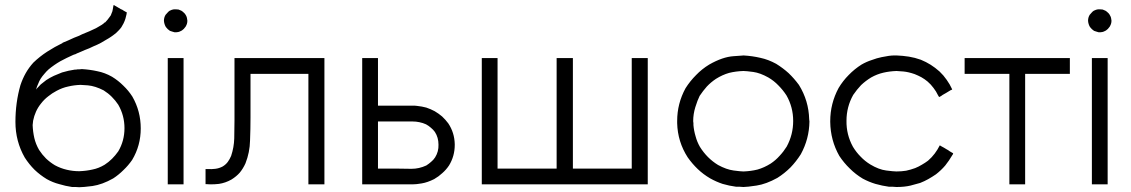

<svg xmlns="http://www.w3.org/2000/svg" viewBox="-20 -745 4620 784"><path d="M127 -379.9Q136.7 -390.6 146.5 -400.4Q157.2 -409.2 168.9 -418Q183.6 -427.7 200.2 -435.5Q215.8 -442.4 233.4 -449.2Q246.1 -453.1 259.8 -456.1Q272.5 -459 286.1 -460.9Q289.1 -460.9 291 -460.9Q293.9 -461.9 296.9 -461.9Q296.9 -461.9 303.7 -461.9Q310.5 -462.9 314.5 -462.9Q347.7 -460.9 377.9 -454.1Q408.2 -448.2 437.5 -431.6Q462.9 -416 483.4 -395.5Q504.9 -375 520.5 -350.6Q554.7 -291 554.7 -220.7Q554.7 -150.4 519.5 -91.8Q503.9 -69.3 484.4 -50.8Q464.8 -31.2 442.4 -16.6Q397.5 8.8 357.4 14.6Q318.4 19.5 303.7 19.5Q295.9 19.5 289.1 18.6Q281.2 18.6 274.4 18.6Q247.1 14.6 221.7 6.8Q195.3 0 170.9 -13.7Q143.6 -30.3 121.1 -51.8Q98.6 -74.2 81.1 -101.6Q43 -168 43 -247.1Q43 -326.2 63.5 -397.5Q72.3 -423.8 85 -446.3Q97.7 -468.8 116.2 -489.3Q142.6 -514.6 172.9 -534.2Q203.1 -553.7 235.4 -569.3Q235.4 -569.3 235.4 -569.3Q235.4 -569.3 235.4 -570.3Q247.1 -575.2 258.8 -580.1Q270.5 -585 282.2 -590.8Q291 -593.8 299.8 -597.7Q307.6 -601.6 316.4 -605.5Q330.1 -611.3 344.7 -617.2Q358.4 -623 372.1 -629.9Q377.9 -633.8 383.8 -636.7Q389.6 -640.6 395.5 -643.6Q404.3 -649.4 406.2 -652.3Q409.2 -654.3 409.2 -653.3Q414.1 -659.2 418.9 -664.1Q423.8 -669.9 427.7 -675.8Q430.7 -679.7 432.6 -682.6Q434.6 -686.5 435.5 -690.4Q439.5 -698.2 440.4 -706.1Q442.4 -714.8 443.4 -723.6Q444.3 -723.6 444.3 -723.6Q445.3 -723.6 445.3 -724.6Q447.3 -722.7 449.2 -721.7Q451.2 -720.7 453.1 -719.7Q458 -716.8 462.9 -713.9Q467.8 -710.9 472.7 -708Q475.6 -707 479.5 -705.1Q482.4 -703.1 485.4 -701.2Q488.3 -699.2 492.2 -697.3Q495.1 -695.3 498 -694.3Q498 -692.4 497.1 -691.4Q497.1 -690.4 497.1 -688.5Q495.1 -678.7 492.2 -668.9Q489.3 -659.2 484.4 -649.4Q480.5 -641.6 475.6 -633.8Q470.7 -627 463.9 -620.1Q453.1 -608.4 445.3 -603.5Q437.5 -597.7 434.6 -595.7Q424.8 -588.9 414.1 -583Q403.3 -576.2 392.6 -570.3Q384.8 -566.4 377 -562.5Q369.1 -558.6 361.3 -555.7Q352.5 -551.8 344.7 -547.9Q336.9 -544.9 327.1 -541Q319.3 -538.1 311.5 -534.2Q302.7 -531.2 294.9 -527.3Q291 -525.4 287.1 -523.4Q282.2 -522.5 278.3 -520.5Q252 -508.8 226.6 -495.1Q201.2 -480.5 178.7 -461.9Q168.9 -453.1 161.1 -443.4Q152.3 -433.6 145.5 -422.9Q139.6 -413.1 135.7 -402.3Q130.9 -392.6 127.9 -381.8Q127 -381.8 127 -380.9Q127 -380.9 127 -379.9ZM113.3 -234.4Q114.3 -207 120.1 -181.6Q126 -156.2 139.6 -132.8Q152.3 -113.3 168 -97.7Q184.6 -82 204.1 -70.3Q227.5 -57.6 252.9 -51.8Q277.3 -45.9 303.7 -45.9Q332 -46.9 357.4 -52.7Q382.8 -57.6 407.2 -72.3Q423.8 -83 437.5 -96.7Q451.2 -110.4 462.9 -127Q488.3 -169.9 488.3 -221.7Q488.3 -273.4 462.9 -317.4Q451.2 -335 436.5 -349.6Q421.9 -364.3 403.3 -376Q369.1 -393.6 338.9 -396.5Q308.6 -398.4 308.6 -398.4Q282.2 -397.5 257.8 -391.6Q234.4 -386.7 210.9 -374Q192.4 -364.3 176.8 -351.6Q160.2 -338.9 147.5 -322.3Q134.8 -306.6 127 -289.1Q119.1 -271.5 115.2 -252Q115.2 -248 114.3 -243.2Q114.3 -238.3 113.3 -234.4Z M697.3 -613.3Q696.3 -613.3 695.3 -613.3Q693.4 -613.3 692.4 -613.3Q687.5 -614.3 682.6 -616.2Q678.7 -617.2 673.8 -619.1Q668.9 -623 665 -626Q661.1 -629.9 657.2 -634.8Q650.4 -646.5 649.4 -660.2Q649.4 -673.8 656.2 -684.6Q660.2 -689.5 664.1 -693.4Q668 -698.2 672.9 -701.2Q682.6 -706.1 690.4 -707Q699.2 -707 697.3 -707Q703.1 -707 709 -706.1Q714.8 -704.1 720.7 -701.2Q725.6 -698.2 729.5 -694.3Q734.4 -690.4 737.3 -685.5Q743.2 -676.8 744.1 -667Q745.1 -664.1 745.1 -660.2Q745.1 -654.3 743.2 -647.5Q742.2 -644.5 741.2 -642.6Q740.2 -639.6 738.3 -636.7Q736.3 -633.8 734.4 -631.8Q732.4 -628.9 730.5 -627Q730.5 -627 730.5 -627Q730.5 -627 730.5 -627Q727.5 -624 724.6 -622.1Q722.7 -620.1 719.7 -619.1Q716.8 -617.2 713.9 -616.2Q710.9 -615.2 708 -614.3Q703.1 -613.3 700.2 -613.3Q697.3 -613.3 697.3 -613.3ZM665 0Q665 -17.6 665 -36.1Q665 -53.7 665 -71.3Q665 -110.4 665 -149.4Q665 -188.5 665 -227.5Q665 -266.6 665 -305.7Q665 -344.7 665 -383.8Q665 -414.1 665 -445.3Q665 -476.6 665 -507.8Q667 -507.8 668.9 -507.8Q670.9 -507.8 671.9 -507.8Q677.7 -507.8 683.6 -507.8Q689.5 -507.8 695.3 -507.8Q699.2 -507.8 703.1 -507.8Q707 -507.8 710.9 -507.8Q715.8 -507.8 720.7 -507.8Q724.6 -507.8 729.5 -507.8Q729.5 -505.9 729.5 -503.9Q729.5 -502 729.5 -500Q729.5 -443.4 729.5 -386.7Q729.5 -329.1 729.5 -272.5Q729.5 -233.4 729.5 -194.3Q729.5 -155.3 729.5 -116.2Q729.5 -85.9 729.5 -54.7Q729.5 -23.4 729.5 7.8Q727.5 7.8 725.6 7.8Q724.6 7.8 722.7 7.8Q716.8 7.8 710.9 7.8Q705.1 7.8 699.2 7.8Q695.3 7.8 691.4 7.8Q687.5 7.8 683.6 7.8Q678.7 7.8 674.8 7.8Q669.9 7.8 665 7.8Q665 5.9 665 3.9Q665 2 665 0Z M1002.9 -443.4Q1002.9 -418 1002.9 -392.6Q1002.9 -367.2 1002.9 -341.8Q1002.9 -322.3 1002.9 -303.7Q1002.9 -285.2 1002.9 -266.6Q1002.9 -218.8 1001 -170.9Q1000 -123 982.4 -78.1Q972.7 -56.6 959 -40Q945.3 -24.4 924.8 -11.7Q900.4 2 874 5.9Q857.4 7.8 839.8 7.8Q830.1 7.8 819.3 6.8Q819.3 4.9 819.3 3.9Q819.3 2 819.3 0Q819.3 -5.9 819.3 -11.7Q819.3 -16.6 819.3 -22.5Q819.3 -26.4 819.3 -30.3Q819.3 -34.2 819.3 -38.1Q819.3 -42 819.3 -46.9Q819.3 -50.8 819.3 -54.7Q821.3 -54.7 823.2 -54.7Q826.2 -54.7 828.1 -54.7Q843.8 -53.7 859.4 -55.7Q875 -57.6 889.6 -65.4Q902.3 -73.2 910.2 -84Q918 -94.7 923.8 -108.4Q935.5 -143.6 936.5 -179.7Q937.5 -216.8 937.5 -252.9Q937.5 -277.3 937.5 -301.8Q937.5 -326.2 937.5 -349.6Q937.5 -373 937.5 -396.5Q937.5 -418.9 937.5 -442.4Q937.5 -459 937.5 -474.6Q937.5 -491.2 937.5 -507.8Q939.5 -507.8 941.4 -507.8Q943.4 -507.8 945.3 -507.8Q985.4 -507.8 1025.4 -507.8Q1065.4 -507.8 1105.5 -507.8Q1132.8 -507.8 1160.2 -507.8Q1187.5 -507.8 1214.8 -507.8Q1237.3 -507.8 1259.8 -507.8Q1282.2 -507.8 1304.7 -507.8Q1304.7 -505.9 1304.7 -503.9Q1304.7 -502 1304.7 -500Q1304.7 -482.4 1304.7 -463.9Q1304.7 -446.3 1304.7 -428.7Q1304.7 -389.6 1304.7 -350.6Q1304.7 -311.5 1304.7 -272.5Q1304.7 -233.4 1304.7 -194.3Q1304.7 -155.3 1304.7 -116.2Q1304.7 -85.9 1304.7 -54.7Q1304.7 -23.4 1304.7 7.8Q1302.7 7.8 1300.8 7.8Q1298.8 7.8 1296.9 7.8Q1291 7.8 1286.1 7.8Q1280.3 7.8 1274.4 7.8Q1270.5 7.8 1266.6 7.8Q1262.7 7.8 1258.8 7.8Q1253.9 7.8 1249 7.8Q1244.1 7.8 1239.3 7.8Q1239.3 5.9 1239.3 3.9Q1239.3 2 1239.3 0Q1239.3 -51.8 1239.3 -102.5Q1239.3 -154.3 1239.3 -205.1Q1239.3 -240.2 1239.3 -275.4Q1239.3 -310.5 1239.3 -345.7Q1239.3 -370.1 1239.3 -394.5Q1239.3 -418.9 1239.3 -443.4Q1212.9 -443.4 1186.5 -443.4Q1159.2 -443.4 1132.8 -443.4Q1113.3 -443.4 1092.8 -443.4Q1073.2 -443.4 1053.7 -443.4Q1047.9 -443.4 1041 -443.4Q1034.2 -443.4 1027.3 -443.4Q1021.5 -443.4 1015.6 -443.4Q1008.8 -443.4 1002.9 -443.4Z M1523.4 -313.5Q1539.1 -313.5 1553.7 -313.5Q1568.4 -313.5 1584 -313.5Q1594.7 -313.5 1606.4 -313.5Q1618.2 -313.5 1629.9 -313.5Q1637.7 -313.5 1651.4 -313.5Q1665 -313.5 1664.1 -313.5Q1668.9 -313.5 1673.8 -313.5Q1678.7 -312.5 1683.6 -312.5Q1703.1 -310.5 1720.7 -305.7Q1738.3 -299.8 1754.9 -291Q1771.5 -281.2 1785.2 -269.5Q1798.8 -256.8 1810.5 -241.2Q1835.9 -203.1 1836.9 -156.2Q1836.9 -154.3 1836.9 -153.3Q1836.9 -107.4 1813.5 -69.3Q1801.8 -51.8 1786.1 -38.1Q1771.5 -24.4 1752.9 -13.7Q1725.6 0 1702.1 3.9Q1679.7 7.8 1664.1 7.8Q1640.6 7.8 1616.2 7.8Q1592.8 7.8 1568.4 7.8Q1552.7 7.8 1537.1 7.8Q1521.5 7.8 1505.9 7.8Q1494.1 7.8 1482.4 7.8Q1470.7 7.8 1459 7.8Q1459 5.9 1459 3.9Q1459 2 1459 0Q1459 -56.6 1459 -113.3Q1459 -170.9 1459 -227.5Q1459 -266.6 1459 -305.7Q1459 -344.7 1459 -383.8Q1459 -414.1 1459 -445.3Q1459 -476.6 1459 -507.8Q1460.9 -507.8 1462.9 -507.8Q1464.8 -507.8 1466.8 -507.8Q1471.7 -507.8 1477.5 -507.8Q1483.4 -507.8 1489.3 -507.8Q1493.2 -507.8 1497.1 -507.8Q1501 -507.8 1504.9 -507.8Q1509.8 -507.8 1514.6 -507.8Q1519.5 -507.8 1523.4 -507.8Q1523.4 -505.9 1523.4 -503.9Q1523.4 -502 1523.4 -500Q1523.4 -477.5 1523.4 -456.1Q1523.4 -433.6 1523.4 -412.1Q1523.4 -396.5 1523.4 -381.8Q1523.4 -366.2 1523.4 -351.6Q1523.4 -346.7 1523.4 -340.8Q1523.4 -335.9 1523.4 -331.1Q1523.4 -327.1 1523.4 -322.3Q1523.4 -318.4 1523.4 -313.5ZM1523.4 -249Q1523.4 -239.3 1523.4 -228.5Q1523.4 -218.8 1523.4 -208Q1523.4 -192.4 1523.4 -175.8Q1523.4 -160.2 1523.4 -143.6Q1523.4 -122.1 1523.4 -99.6Q1523.4 -78.1 1523.4 -56.6Q1530.3 -56.6 1537.1 -56.6Q1543.9 -56.6 1550.8 -56.6Q1562.5 -56.6 1574.2 -56.6Q1585.9 -56.6 1596.7 -56.6Q1627.9 -56.6 1660.2 -55.7Q1691.4 -55.7 1720.7 -69.3Q1731.4 -76.2 1740.2 -84Q1750 -91.8 1756.8 -102.5Q1771.5 -126 1770.5 -154.3Q1770.5 -183.6 1755.9 -206.1Q1749 -215.8 1739.3 -223.6Q1730.5 -231.4 1719.7 -237.3Q1707 -243.2 1692.4 -246.1Q1678.7 -249 1664.1 -249Q1655.3 -249 1646.5 -249Q1637.7 -249 1627.9 -249Q1616.2 -249 1603.5 -249Q1590.8 -249 1579.1 -249Q1567.4 -249 1555.7 -249Q1544.9 -249 1533.2 -249Q1531.2 -249 1528.3 -249Q1526.4 -249 1523.4 -249Z M2559.6 -56.6Q2559.6 -105.5 2559.6 -155.3Q2559.6 -205.1 2559.6 -253.9Q2559.6 -289.1 2559.6 -324.2Q2559.6 -359.4 2559.6 -394.5Q2559.6 -422.9 2559.6 -451.2Q2559.6 -479.5 2559.6 -507.8Q2560.5 -507.8 2562.5 -507.8Q2564.5 -507.8 2566.4 -507.8Q2568.4 -507.8 2570.3 -507.8Q2572.3 -507.8 2574.2 -507.8Q2578.1 -507.8 2582 -507.8Q2585.9 -507.8 2589.8 -507.8Q2593.8 -507.8 2597.7 -507.8Q2601.6 -507.8 2605.5 -507.8Q2610.4 -507.8 2615.2 -507.8Q2620.1 -507.8 2625 -507.8Q2625 -505.9 2625 -503.9Q2625 -502 2625 -500Q2625 -443.4 2625 -386.7Q2625 -329.1 2625 -272.5Q2625 -233.4 2625 -194.3Q2625 -155.3 2625 -116.2Q2625 -85.9 2625 -54.7Q2625 -23.4 2625 7.8Q2623 7.8 2621.1 7.8Q2619.1 7.8 2617.2 7.8Q2542 7.8 2466.8 7.8Q2391.6 7.8 2316.4 7.8Q2264.6 7.8 2212.9 7.8Q2161.1 7.8 2109.4 7.8Q2068.4 7.8 2028.3 7.8Q1987.3 7.8 1947.3 7.8Q1947.3 5.9 1947.3 3.9Q1947.3 2 1947.3 0Q1947.3 -56.6 1947.3 -113.3Q1947.3 -170.9 1947.3 -227.5Q1947.3 -266.6 1947.3 -305.7Q1947.3 -344.7 1947.3 -383.8Q1947.3 -414.1 1947.3 -445.3Q1947.3 -476.6 1947.3 -507.8Q1949.2 -507.8 1951.2 -507.8Q1953.1 -507.8 1955.1 -507.8Q1960 -507.8 1965.8 -507.8Q1971.7 -507.8 1977.5 -507.8Q1981.4 -507.8 1985.4 -507.8Q1989.3 -507.8 1993.2 -507.8Q1998 -507.8 2002.9 -507.8Q2007.8 -507.8 2011.7 -507.8Q2011.7 -505.9 2011.7 -503.9Q2011.7 -502 2011.7 -500Q2011.7 -448.2 2011.7 -397.5Q2011.7 -345.7 2011.7 -294.9Q2011.7 -259.8 2011.7 -224.6Q2011.7 -189.5 2011.7 -154.3Q2011.7 -129.9 2011.7 -105.5Q2011.7 -81.1 2011.7 -56.6Q2039.1 -56.6 2066.4 -56.6Q2093.8 -56.6 2121.1 -56.6Q2140.6 -56.6 2161.1 -56.6Q2180.7 -56.6 2201.2 -56.6Q2213.9 -56.6 2226.6 -56.6Q2240.2 -56.6 2252.9 -56.6Q2252.9 -105.5 2252.9 -155.3Q2252.9 -205.1 2252.9 -253.9Q2252.9 -289.1 2252.9 -324.2Q2252.9 -359.4 2252.9 -394.5Q2252.9 -422.9 2252.9 -451.2Q2252.9 -479.5 2252.9 -507.8Q2254.9 -507.8 2256.8 -507.8Q2258.8 -507.8 2260.7 -507.8Q2266.6 -507.8 2272.5 -507.8Q2278.3 -507.8 2284.2 -507.8Q2288.1 -507.8 2292 -507.8Q2295.9 -507.8 2299.8 -507.8Q2304.7 -507.8 2309.6 -507.8Q2314.5 -507.8 2319.3 -507.8Q2319.3 -505.9 2319.3 -503.9Q2319.3 -502 2319.3 -500Q2319.3 -448.2 2319.3 -397.5Q2319.3 -345.7 2319.3 -294.9Q2319.3 -259.8 2319.3 -224.6Q2319.3 -189.5 2319.3 -154.3Q2319.3 -129.9 2319.3 -105.5Q2319.3 -81.1 2319.3 -56.6Q2346.7 -56.6 2373 -56.6Q2400.4 -56.6 2427.7 -56.6Q2447.3 -56.6 2467.8 -56.6Q2487.3 -56.6 2506.8 -56.6Q2513.7 -56.6 2520.5 -56.6Q2527.3 -56.6 2533.2 -56.6Q2540 -56.6 2545.9 -56.6Q2552.7 -56.6 2559.6 -56.6Z M3015.6 18.6Q3007.8 18.6 3001 17.6Q2993.2 17.6 2986.3 17.6Q2957 13.7 2930.7 5.9Q2904.3 -2.9 2879.9 -16.6Q2851.6 -33.2 2829.1 -54.7Q2806.6 -76.2 2788.1 -102.5Q2747.1 -166 2745.1 -242.2Q2745.1 -246.1 2745.1 -251Q2745.1 -322.3 2779.3 -384.8Q2797.9 -414.1 2822.3 -438.5Q2845.7 -462.9 2876 -481.4Q2930.7 -512.7 2975.6 -515.6Q3019.5 -518.6 3015.6 -518.6Q3051.8 -516.6 3085 -508.8Q3117.2 -502 3149.4 -484.4Q3177.7 -466.8 3200.2 -446.3Q3222.7 -424.8 3242.2 -398.4Q3282.2 -334 3284.2 -257.8Q3285.2 -252.9 3285.2 -249Q3284.2 -177.7 3250 -115.2Q3231.4 -85.9 3208 -61.5Q3183.6 -37.1 3154.3 -18.6Q3108.4 6.8 3069.3 12.7Q3030.3 18.6 3015.6 18.6ZM2810.5 -250Q2810.5 -246.1 2811.5 -242.2Q2811.5 -238.3 2811.5 -234.4Q2813.5 -210.9 2820.3 -188.5Q2826.2 -166 2837.9 -145.5Q2852.5 -122.1 2871.1 -103.5Q2889.6 -85 2912.1 -71.3Q2946.3 -52.7 2975.6 -48.8Q3004.9 -44.9 3015.6 -44.9Q3045.9 -45.9 3073.2 -52.7Q3100.6 -60.5 3127 -77.1Q3147.5 -90.8 3163.1 -108.4Q3179.7 -126 3192.4 -146.5Q3218.8 -195.3 3218.8 -251Q3218.8 -307.6 3191.4 -355.5Q3176.8 -377.9 3158.2 -396.5Q3140.6 -415 3117.2 -428.7Q3084 -447.3 3055.7 -451.2Q3026.4 -455.1 3015.6 -455.1Q2984.4 -454.1 2957 -447.3Q2929.7 -439.5 2903.3 -422.9Q2882.8 -409.2 2866.2 -391.6Q2850.6 -374 2836.9 -353.5Q2828.1 -335.9 2819.3 -307.6Q2810.5 -279.3 2810.5 -250Z M3640.6 18.6Q3632.8 18.6 3626 17.6Q3618.2 17.6 3610.4 17.6Q3582 13.7 3554.7 5.9Q3528.3 -2 3502.9 -15.6Q3473.6 -33.2 3450.2 -56.6Q3425.8 -80.1 3407.2 -108.4Q3371.1 -171.9 3370.1 -247.1Q3370.1 -248 3370.1 -250Q3370.1 -322.3 3404.3 -385.7Q3421.9 -415 3445.3 -438.5Q3468.8 -462.9 3498 -481.4Q3518.6 -493.2 3540 -500Q3560.5 -507.8 3580.1 -511.7Q3612.3 -518.6 3631.8 -518.6Q3632.8 -518.6 3633.8 -518.6Q3654.3 -518.6 3640.6 -518.6Q3667 -517.6 3691.4 -513.7Q3715.8 -509.8 3740.2 -501Q3761.7 -492.2 3780.3 -480.5Q3798.8 -468.8 3816.4 -453.1Q3833 -437.5 3845.7 -418.9Q3858.4 -401.4 3868.2 -379.9Q3867.2 -378.9 3865.2 -377.9Q3864.3 -377 3862.3 -377Q3857.4 -374 3852.5 -371.1Q3847.7 -368.2 3842.8 -365.2Q3838.9 -363.3 3835.9 -361.3Q3833 -359.4 3829.1 -357.4Q3826.2 -355.5 3822.3 -352.5Q3818.4 -350.6 3814.5 -348.6Q3813.5 -350.6 3812.5 -352.5Q3811.5 -353.5 3810.5 -355.5Q3802.7 -372.1 3792 -385.7Q3781.2 -400.4 3767.6 -412.1Q3755.9 -421.9 3742.2 -429.7Q3729.5 -436.5 3714.8 -442.4Q3689.5 -451.2 3668.9 -453.1Q3648.4 -455.1 3640.6 -455.1Q3612.3 -454.1 3586.9 -448.2Q3561.5 -442.4 3537.1 -428.7Q3514.6 -415 3496.1 -397.5Q3478.5 -378.9 3463.9 -357.4Q3436.5 -308.6 3436.5 -252Q3435.5 -195.3 3462.9 -145.5Q3476.6 -123 3494.1 -105.5Q3511.7 -86.9 3534.2 -73.2Q3568.4 -52.7 3598.6 -48.8Q3628.9 -44.9 3640.6 -44.9Q3661.1 -44.9 3679.7 -47.9Q3698.2 -51.8 3716.8 -58.6Q3731.4 -64.5 3744.1 -72.3Q3757.8 -80.1 3769.5 -88.9Q3785.2 -102.5 3796.9 -118.2Q3808.6 -133.8 3817.4 -151.4Q3819.3 -150.4 3821.3 -149.4Q3822.3 -148.4 3824.2 -147.5Q3829.1 -144.5 3835 -141.6Q3839.8 -138.7 3844.7 -135.7Q3847.7 -133.8 3851.6 -131.8Q3854.5 -129.9 3858.4 -127Q3861.3 -125 3865.2 -123Q3869.1 -121.1 3872.1 -119.1Q3872.1 -117.2 3871.1 -115.2Q3870.1 -114.3 3869.1 -112.3Q3855.5 -88.9 3839.8 -69.3Q3823.2 -49.8 3801.8 -33.2Q3786.1 -22.5 3770.5 -13.7Q3754.9 -4.9 3737.3 2Q3721.7 6.8 3698.2 12.7Q3673.8 18.6 3640.6 18.6Z M4101.6 -443.4Q4082 -443.4 4063.5 -443.4Q4044.9 -443.4 4026.4 -443.4Q4011.7 -443.4 3998 -443.4Q3983.4 -443.4 3968.8 -443.4Q3957 -443.4 3944.3 -443.4Q3931.6 -443.4 3918.9 -443.4Q3918.9 -445.3 3918.9 -447.3Q3918.9 -449.2 3918.9 -451.2Q3918.9 -457 3918.9 -461.9Q3918.9 -467.8 3918.9 -473.6Q3918.9 -477.5 3918.9 -480.5Q3918.9 -484.4 3918.9 -488.3Q3918.9 -493.2 3918.9 -498Q3918.9 -502.9 3918.9 -507.8Q3920.9 -507.8 3922.9 -507.8Q3924.8 -507.8 3926.8 -507.8Q3973.6 -507.8 4020.5 -507.8Q4068.4 -507.8 4115.2 -507.8Q4147.5 -507.8 4179.7 -507.8Q4211.9 -507.8 4244.1 -507.8Q4270.5 -507.8 4295.9 -507.8Q4322.3 -507.8 4348.6 -507.8Q4348.6 -505.9 4348.6 -503.9Q4348.6 -502 4348.6 -500Q4348.6 -498 4348.6 -496.1Q4348.6 -495.1 4348.6 -493.2Q4348.6 -489.3 4348.6 -485.4Q4348.6 -481.4 4348.6 -477.5Q4348.6 -473.6 4348.6 -469.7Q4348.6 -465.8 4348.6 -462.9Q4348.6 -458 4348.6 -453.1Q4348.6 -448.2 4348.6 -443.4Q4346.7 -443.4 4344.7 -443.4Q4342.8 -443.4 4340.8 -443.4Q4320.3 -443.4 4299.8 -443.4Q4278.3 -443.4 4257.8 -443.4Q4244.1 -443.4 4229.5 -443.4Q4215.8 -443.4 4201.2 -443.4Q4192.4 -443.4 4183.6 -443.4Q4174.8 -443.4 4166 -443.4Q4166 -394.5 4166 -344.7Q4166 -294.9 4166 -246.1Q4166 -210.9 4166 -175.8Q4166 -140.6 4166 -105.5Q4166 -77.1 4166 -48.8Q4166 -20.5 4166 7.8Q4164.1 7.8 4162.1 7.8Q4160.2 7.8 4159.2 7.8Q4153.3 7.8 4147.5 7.8Q4141.6 7.8 4135.7 7.8Q4131.8 7.8 4127.9 7.8Q4124 7.8 4120.1 7.8Q4115.2 7.8 4110.4 7.8Q4106.4 7.8 4101.6 7.8Q4101.6 5.9 4101.6 3.9Q4101.6 2 4101.6 0Q4101.6 -51.8 4101.6 -102.5Q4101.6 -154.3 4101.6 -205.1Q4101.6 -240.2 4101.6 -275.4Q4101.6 -310.5 4101.6 -345.7Q4101.6 -357.4 4101.6 -369.1Q4101.6 -380.9 4101.6 -392.6Q4101.6 -405.3 4101.6 -418Q4101.6 -430.7 4101.6 -443.4Z M4470.7 -613.3Q4469.7 -613.3 4468.8 -613.3Q4466.8 -613.3 4465.8 -613.3Q4460.9 -614.3 4456.1 -616.2Q4452.1 -617.2 4447.3 -619.1Q4442.4 -623 4438.5 -626Q4434.6 -629.9 4430.7 -634.8Q4423.8 -646.5 4422.9 -660.2Q4422.9 -673.8 4429.7 -684.6Q4433.6 -689.5 4437.5 -693.4Q4441.4 -698.2 4446.3 -701.2Q4456.1 -706.1 4463.9 -707Q4472.7 -707 4470.7 -707Q4476.6 -707 4482.4 -706.1Q4488.3 -704.1 4494.1 -701.2Q4499 -698.2 4502.9 -694.3Q4507.8 -690.4 4510.7 -685.5Q4516.6 -676.8 4517.6 -667Q4518.6 -664.1 4518.6 -660.2Q4518.6 -654.3 4516.6 -647.5Q4515.6 -644.5 4514.6 -642.6Q4513.7 -639.6 4511.7 -636.7Q4509.8 -633.8 4507.8 -631.8Q4505.9 -628.9 4503.9 -627Q4503.9 -627 4503.9 -627Q4503.9 -627 4503.9 -627Q4501 -624 4498 -622.1Q4496.1 -620.1 4493.2 -619.1Q4490.2 -617.2 4487.3 -616.2Q4484.4 -615.2 4481.4 -614.3Q4476.6 -613.3 4473.6 -613.3Q4470.7 -613.3 4470.7 -613.3ZM4438.5 0Q4438.5 -17.6 4438.5 -36.1Q4438.5 -53.7 4438.5 -71.3Q4438.5 -110.4 4438.5 -149.4Q4438.5 -188.5 4438.5 -227.5Q4438.5 -266.6 4438.5 -305.7Q4438.5 -344.7 4438.5 -383.8Q4438.5 -414.1 4438.5 -445.3Q4438.5 -476.6 4438.5 -507.8Q4440.4 -507.8 4442.4 -507.8Q4444.3 -507.8 4445.3 -507.8Q4451.2 -507.8 4457 -507.8Q4462.9 -507.8 4468.8 -507.8Q4472.7 -507.8 4476.6 -507.8Q4480.5 -507.8 4484.4 -507.8Q4489.3 -507.8 4494.1 -507.8Q4498 -507.8 4502.9 -507.8Q4502.9 -505.9 4502.9 -503.9Q4502.9 -502 4502.9 -500Q4502.9 -443.4 4502.9 -386.7Q4502.9 -329.1 4502.9 -272.5Q4502.9 -233.4 4502.9 -194.3Q4502.9 -155.3 4502.9 -116.2Q4502.9 -85.9 4502.9 -54.7Q4502.9 -23.4 4502.9 7.8Q4501 7.8 4499 7.8Q4498 7.8 4496.1 7.8Q4490.2 7.8 4484.4 7.8Q4478.5 7.8 4472.7 7.8Q4468.8 7.8 4464.8 7.8Q4460.9 7.8 4457 7.8Q4452.1 7.8 4448.2 7.8Q4443.4 7.8 4438.5 7.8Q4438.5 5.9 4438.5 3.9Q4438.5 2 4438.5 0Z"/></svg>

Font: LeFont
Style: Light
Weight: 300
Designer: Leryon MEDIA
Version: Version 1.0